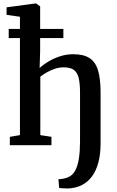

<svg xmlns="http://www.w3.org/2000/svg" viewBox="-20 -841 676 1112"><path d="M375 250.5Q370 250.5 358.8 250.2Q347.5 250 336.5 249.2Q325.5 248.5 322.5 247L318.5 196.5Q326 197.5 343.2 194.5Q360.5 191.5 371 187Q399 176.5 414.8 148.2Q430.5 120 437 76.8Q443.5 33.5 443.5 -21.5V-306Q443.5 -356 436 -388.2Q428.5 -420.5 408.2 -435.8Q388 -451 349 -451Q323.5 -451 298.8 -443Q274 -435 252.2 -422.5Q230.5 -410 213.5 -397V-58.5L278 -48.5V0H37V-48.5L95.5 -58.5V-744L18 -755V-798.5L185.5 -821H189.5L212.5 -804V-545L209.5 -447Q227.5 -464.5 258 -483.2Q288.5 -502 326.2 -514.5Q364 -527 404.5 -527Q464.5 -527 499 -504.2Q533.5 -481.5 548 -432.8Q562.5 -384 562.5 -306V-9.5Q562.5 52 549.8 99.8Q537 147.5 512.8 180.5Q488.5 213.5 453.8 231Q419 248.5 375 250.5ZM30.5 -620.5V-673.5H347V-620.5Z"/></svg>

Font: Merriweather 36pt SemiBold
Style: Regular
Weight: 600
Version: Version 2.100